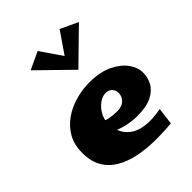

<svg xmlns="http://www.w3.org/2000/svg" viewBox="-216 -886 1013 1013"><g transform="rotate(-45 290.5 -379.0)"><path d="M468 2Q404 8 340.5 7Q277 6 220.5 -6Q164 -18 120.5 -43.5Q77 -69 52 -112Q27 -155 27 -219Q27 -279 52 -323Q77 -367 119 -396.5Q161 -426 212.5 -440.5Q264 -455 316 -455Q395 -455 448 -429.5Q501 -404 528 -366Q555 -328 554 -288Q554 -255 537 -223Q520 -191 480 -170.5Q440 -150 369 -150Q344 -150 319 -154Q294 -158 269.5 -165.5Q245 -173 222 -183.5Q199 -194 179 -207L208 -266Q230 -254 255.5 -248.5Q281 -243 312 -243Q337 -243 353.5 -251.5Q370 -260 378.5 -275Q387 -290 387 -307Q387 -320 381.5 -330.5Q376 -341 365.5 -348Q355 -355 338 -355Q313 -355 288.5 -337Q264 -319 248.5 -291Q233 -263 233 -232Q233 -199 245.5 -168.5Q258 -138 286.5 -116Q315 -94 362.5 -87Q410 -80 480 -93ZM241 -765 337 -625 323 -543 143 -719ZM405 -765 503 -719 323 -543 309 -625Z"/></g></svg>

Font: Marhey Light
Style: Regular
Weight: 300
Designer: Nur Syamsi & Bustanul Arifin
Foundry: Namelatype
Version: Version 1.000